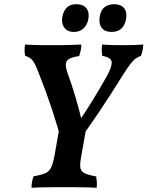

<svg xmlns="http://www.w3.org/2000/svg" viewBox="-20 -891 702 914"><path d="M277 -205Q254 -290 227.5 -370.5Q201 -451 169 -531Q155 -570 144.5 -588.5Q134 -607 124 -614Q114 -621 100 -625Q97 -637 97 -650.5Q97 -664 99 -679Q120 -678 142.5 -677Q165 -676 186.5 -676Q208 -676 225 -676Q244 -676 267 -676Q290 -676 315 -677Q340 -678 367 -679Q367 -663 364 -649.5Q361 -636 357 -624Q310 -618 298.5 -601Q287 -584 301 -545Q322 -488 340 -426.5Q358 -365 373 -301L355 -312Q391 -364 423.5 -417.5Q456 -471 489 -529Q514 -575 511.5 -596.5Q509 -618 467 -625Q462 -649 466 -679Q491 -677 516.5 -676.5Q542 -676 568 -676Q594 -676 615 -676.5Q636 -677 662 -679Q661 -651 651 -625Q640 -621 629 -614.5Q618 -608 603.5 -590Q589 -572 565 -534Q506 -439 453 -360Q400 -281 344 -205ZM130 3Q130 -14 133 -28Q136 -42 140 -52Q177 -58 196 -66.5Q215 -75 224 -95Q233 -115 240 -153L263 -284H391L366 -143Q360 -111 362.5 -93Q365 -75 382.5 -66.5Q400 -58 438 -51Q440 -38 441 -24.5Q442 -11 440 3Q408 1 369 0.5Q330 0 290 0Q246 0 203.5 0.5Q161 1 130 3ZM511 -739Q478 -739 463.5 -759.5Q449 -780 455 -813Q460 -844 478.5 -857.5Q497 -871 523 -871Q555 -871 570.5 -852.5Q586 -834 580 -799Q568 -739 511 -739ZM332 -739Q299 -739 284.5 -762Q270 -785 278 -817Q284 -842 300 -856.5Q316 -871 343 -871Q377 -871 392 -850.5Q407 -830 400 -797Q394 -771 376.5 -755Q359 -739 332 -739Z"/></svg>

Font: Vollkorn SemiBold
Style: Italic
Weight: 600
Italic angle: -11°
Designer: Friedrich Althausen
Foundry: Friedrich Althausen
Version: Version 5.000